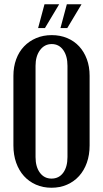

<svg xmlns="http://www.w3.org/2000/svg" viewBox="-20 -873 483 902"><path d="M43 -517Q43 -559 56 -594.5Q69 -630 93 -655Q117 -680 150 -694Q183 -708 223 -708Q263 -708 296 -694Q329 -680 352 -655Q375 -630 388 -595Q401 -560 401 -517V-190Q401 -145 388 -108.5Q375 -72 351.5 -46Q328 -20 295 -5.5Q262 9 222 9Q182 9 149 -5.5Q116 -20 92.5 -46Q69 -72 56 -108.5Q43 -145 43 -190ZM147 -135Q147 -89 167.5 -61.5Q188 -34 222 -34Q257 -34 277 -61.5Q297 -89 297 -135V-564Q297 -610 277 -638Q257 -666 223 -666Q189 -666 168 -637.5Q147 -609 147 -564ZM264 -741 294 -853H363L296 -741ZM159 -741 189 -853H258L191 -741Z"/></svg>

Font: Moniqa Paragraph
Style: Bold
Weight: 700
Designer: Rajesh Rajput
Foundry: Rajesh Rajput
Version: Version 1.000